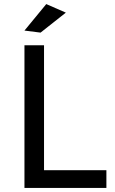

<svg xmlns="http://www.w3.org/2000/svg" viewBox="-20 -922 564 942"><path d="M100 -700H196V-87H502V0H100ZM207 -902 303 -860 179 -762 100 -772Z"/></svg>

Font: Gontserrat
Style: Regular
Weight: 400
Designer: Julieta Ulanovsky
Foundry: Julieta Ulanovsky
Version: Version 6.001